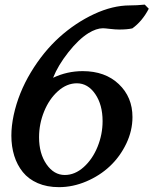

<svg xmlns="http://www.w3.org/2000/svg" viewBox="-20 -793 652 816"><path d="M486.8 -667.5Q470.2 -667.5 447.5 -670.2Q424.8 -672.9 417.5 -672.9Q389.6 -672.9 355.5 -651.9Q314 -626 270.3 -570.6Q226.6 -515.1 205.6 -462.4Q265.1 -490.7 331.5 -490.7Q426.8 -490.7 484.9 -435.5Q543 -380.4 543 -295.4Q543 -237.3 516.6 -182.4Q490.2 -127.4 447.3 -86.9Q404.3 -46.4 346.9 -22Q289.6 2.4 230.5 2.4Q179.7 2.4 140.4 -14.6Q101.1 -31.7 76.9 -61.8Q52.7 -91.8 40.5 -131.1Q28.3 -170.4 28.3 -216.8Q28.3 -257.3 38.1 -303.7Q58.6 -398.4 111.3 -485.8Q164.1 -573.2 232.4 -634.8Q300.8 -696.3 379.9 -733.2Q459 -770 531.7 -770Q561 -770 595.2 -773.4L612.3 -755.9Q584.5 -702.6 542.5 -672.4Q521 -667.5 486.8 -667.5ZM306.6 -439Q263.7 -439 226.3 -405.5Q189 -372.1 167.5 -319.3Q146 -266.6 146 -209.5Q146 -140.6 177.5 -95Q209 -49.3 255.4 -49.3Q298.3 -49.3 335.7 -82.8Q373 -116.2 394.5 -168.9Q416 -221.7 416 -278.3Q416 -347.7 384.8 -393.3Q353.5 -439 306.6 -439Z"/></svg>

Font: Flanker
Style: Bold Italic
Weight: 700
Italic angle: -12°
Designer: Flanker
Version: Version 2.000